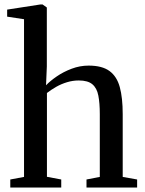

<svg xmlns="http://www.w3.org/2000/svg" viewBox="-20 -839 650 859"><path d="M87.5 -47.5V-753L12 -764.5V-796L160.5 -819H170.5L189.5 -805.5V-541.5L186 -457.5Q204.5 -477 234 -497.2Q263.5 -517.5 300.5 -531.5Q337.5 -545.5 376.5 -545.5Q437 -545.5 470 -521.2Q503 -497 516 -449Q529 -401 529 -328.5V-47.5L593.5 -36V0H367V-36L426.5 -47.5V-328Q426.5 -377.5 420 -411.2Q413.5 -445 393.2 -462Q373 -479 332.5 -479Q305.5 -479 280 -471.2Q254.5 -463.5 232 -450.8Q209.5 -438 190 -423V-48L254 -36V0H26V-36Z"/></svg>

Font: Merriweather 72pt
Style: Regular
Weight: 400
Version: Version 2.100